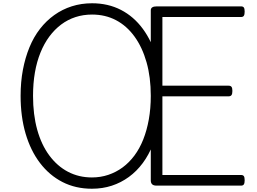

<svg xmlns="http://www.w3.org/2000/svg" viewBox="-20 -1135 1569 1174"><path d="M542 19Q442 19 362 -22Q282 -63 224.5 -138.5Q167 -214 136.5 -318Q106 -422 106 -549Q106 -634 120 -708Q134 -782 160 -845.5Q186 -909 224.5 -958.5Q263 -1008 312 -1043Q361 -1078 419 -1096.5Q477 -1115 543 -1115Q641 -1115 719.5 -1074.5Q798 -1034 853.5 -958.5Q909 -883 938.5 -779Q968 -675 968 -549Q968 -464 954 -389.5Q940 -315 915 -251.5Q890 -188 853 -138Q816 -88 768 -53Q720 -18 663.5 0.5Q607 19 542 19ZM542 -50Q595 -50 642.5 -66Q690 -82 730 -111.5Q770 -141 802 -184Q834 -227 856 -282.5Q878 -338 890 -405Q902 -472 902 -549Q902 -663 876 -754.5Q850 -846 802.5 -911.5Q755 -977 689.5 -1011.5Q624 -1046 543 -1046Q489 -1046 441.5 -1030.5Q394 -1015 354 -985Q314 -955 282 -912Q250 -869 227.5 -813.5Q205 -758 193.5 -692Q182 -626 182 -549Q182 -434 207.5 -342Q233 -250 281.5 -184.5Q330 -119 396 -84.5Q462 -50 542 -50ZM937 0Q919 0 910.5 -8Q902 -16 902 -32V-1072Q902 -1084 911 -1090Q920 -1096 938 -1096H1454Q1466 -1096 1471 -1089Q1476 -1082 1476 -1064Q1476 -1046 1471 -1038.5Q1466 -1031 1454 -1031H973V-611H1378Q1390 -611 1395.5 -604Q1401 -597 1401 -579Q1401 -561 1395.5 -553.5Q1390 -546 1378 -546H973V-65H1454Q1466 -65 1471 -58Q1476 -51 1476 -33Q1476 -15 1471 -7.5Q1466 0 1454 0Z"/></svg>

Font: Playwrite FR Moderne Light
Style: Regular
Weight: 300
Version: Version 1.002